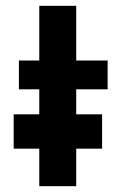

<svg xmlns="http://www.w3.org/2000/svg" viewBox="-20 -640 424 660"><path d="M115 -620H242V-432H350V-333H242V0H115V-333H45V-432H115ZM27 -247H331V-129H27Z"/></svg>

Font: Reem Kufi Fun SemiBold
Style: Regular
Weight: 600
Designer: Khaled Hosny
Version: Version 1.005